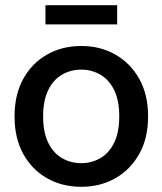

<svg xmlns="http://www.w3.org/2000/svg" viewBox="-20 -707 625 739"><path d="M293 12Q219 12 161 -21Q103 -54 69.5 -114.5Q36 -175 36 -259Q36 -343 69.5 -403.5Q103 -464 161 -497Q219 -530 293 -530Q366 -530 424 -497Q482 -464 516 -403.5Q550 -343 550 -259Q550 -175 516 -114.5Q482 -54 424 -21Q366 12 293 12ZM293 -79Q333 -79 366.5 -98.5Q400 -118 419.5 -158Q439 -198 439 -259Q439 -320 419.5 -360Q400 -400 366.5 -419.5Q333 -439 293 -439Q252 -439 218.5 -419.5Q185 -400 165.5 -360Q146 -320 146 -259Q146 -198 165.5 -158Q185 -118 218.5 -98.5Q252 -79 293 -79ZM155 -687H431V-613H155Z"/></svg>

Font: TikTok Sans 24pt Medium
Style: Regular
Weight: 500
Version: Version 4.000